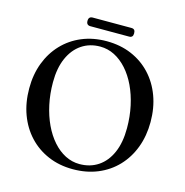

<svg xmlns="http://www.w3.org/2000/svg" viewBox="-120 -933 1021 1061"><g transform="rotate(15 391.0 -403.0)"><path d="M389.5 -715.5Q468 -715.5 532 -688.2Q596 -661 642.2 -611.5Q688.5 -562 713.5 -494.5Q738.5 -427 738.5 -346.5Q738.5 -267 713.5 -200.5Q688.5 -134 642.2 -85.2Q596 -36.5 532 -10Q468 16.5 390 16.5Q312.5 16.5 248.8 -10.8Q185 -38 138.8 -87.5Q92.5 -137 67.5 -204.5Q42.5 -272 42.5 -353.5Q42.5 -433 67.5 -499Q92.5 -565 138.5 -613.5Q184.5 -662 248.2 -688.8Q312 -715.5 389.5 -715.5ZM621.5 -279.5Q621.5 -346.5 608.5 -406.5Q595.5 -466.5 572 -516Q548.5 -565.5 516 -601.8Q483.5 -638 444.8 -657.8Q406 -677.5 362.5 -677.5Q302.5 -677.5 257 -646.8Q211.5 -616 186 -558.5Q160.5 -501 160.5 -420Q160.5 -353 173.5 -292.8Q186.5 -232.5 210 -182.8Q233.5 -133 265.8 -96.5Q298 -60 336.8 -40.2Q375.5 -20.5 418.5 -20.5Q479.5 -20.5 525.2 -51.2Q571 -82 596.2 -139.8Q621.5 -197.5 621.5 -279.5ZM257 -796.5Q257 -809.5 263 -815.5Q269 -821.5 280 -821.5H501.5Q513 -821.5 518.5 -815.5Q524 -809.5 524 -796.5Q524 -784 518.5 -778Q513 -772 501.5 -772H280Q269 -772 263 -778Q257 -784 257 -796.5Z"/></g></svg>

Font: Fraunces 48pt
Style: Regular
Weight: 400
Version: Version 1.000;[b76b70a41]